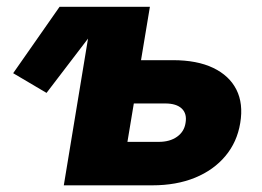

<svg xmlns="http://www.w3.org/2000/svg" viewBox="-20 -556 786 576"><path d="M119.6 -277.3 19.5 -336.4 158.7 -535.6H316.9ZM336.9 -375.5H498.5Q571.3 -375.5 619.6 -352.3Q668 -329.1 689.2 -287.1Q710.4 -245.1 700.7 -187Q691.4 -129.9 656.2 -87.9Q621.1 -45.9 565.2 -22.9Q509.3 0 436.5 0H171.4L259.8 -535.6H429.7L362.3 -130.4H456.1Q489.7 -130.4 511.2 -145.8Q532.7 -161.1 536.6 -187Q541.5 -214.8 525.4 -230.2Q509.3 -245.6 475.6 -245.6H315.4Z"/></svg>

Font: Inter 20pt ExtraBold
Style: Italic
Weight: 800
Italic angle: -9.3988°
Version: Version 4.001;git-66647c0bb